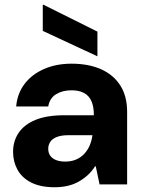

<svg xmlns="http://www.w3.org/2000/svg" viewBox="-20 -776 595 808"><path d="M210 12Q150 12 111 -8Q72 -28 53.5 -62Q35 -96 35 -137Q35 -182 58.5 -217Q82 -252 129.5 -271.5Q177 -291 251 -291H375Q375 -327 365 -350Q355 -373 334 -384.5Q313 -396 281 -396Q243 -396 216 -379.5Q189 -363 183 -328H48Q53 -383 83.5 -423Q114 -463 165 -485.5Q216 -508 281 -508Q353 -508 405.5 -484.5Q458 -461 486.5 -416Q515 -371 515 -305V0H399L383 -76H380Q366 -54 348 -38Q330 -22 309 -10.5Q288 1 263 6.5Q238 12 210 12ZM254 -96Q280 -96 300 -104.5Q320 -113 334.5 -128.5Q349 -144 357.5 -164Q366 -184 369 -207H267Q238 -207 219 -199.5Q200 -192 191.5 -179Q183 -166 183 -150Q183 -132 192 -120Q201 -108 217 -102Q233 -96 254 -96ZM390 -539 160 -646V-756H163L390 -643Z"/></svg>

Font: DM Sans 36pt ExtraBold
Style: Regular
Weight: 800
Designer: Colophon Foundry, Jonny Pinhorn
Foundry: Colophon Foundry
Version: Version 4.004;gftools[0.9.30]